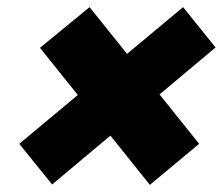

<svg xmlns="http://www.w3.org/2000/svg" viewBox="-20 -619 627 538"><path d="M231 -599 538 -216 400 -101 92 -485ZM34 -216 493 -599 584 -486 126 -102Z"/></svg>

Font: Albert Sans Black
Style: Italic
Weight: 900
Italic angle: -11.25°
Designer: Andreas Rasmussen
Foundry: a.Foundry
Version: Version 1.025